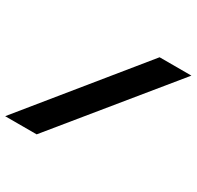

<svg xmlns="http://www.w3.org/2000/svg" viewBox="-185 -841 1033 1009"><g transform="rotate(30 331.5 -337.0)"><path d="M-39 0H152L702 -674H509Z"/></g></svg>

Font: Anybody Expanded ExtraBold
Style: Italic
Weight: 800
Width: 7
Italic angle: -10°
Version: Version 1.113;gftools[0.9.25]